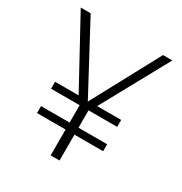

<svg xmlns="http://www.w3.org/2000/svg" viewBox="-168 -836 906 958"><g transform="rotate(30 285.5 -357.0)"><path d="M286.1 -325.2 495.1 -713.9H548.8L337.9 -329.1H476.1V-289.1H311V-189H476.1V-148.9H311V0H259.8V-148.9H95.2V-189H259.8V-289.1H95.2V-329.1H231L21 -713.9H78.1Z"/></g></svg>

Font: CAA NEO Sans Light
Style: Regular
Weight: 300
Version: Version 1.10